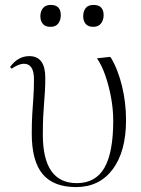

<svg xmlns="http://www.w3.org/2000/svg" viewBox="-20 -746 574 780"><path d="M289 14Q197 14 153 -39Q109 -92 109 -203Q109 -247 111 -281Q113 -315 115.5 -348.5Q118 -382 118 -424Q118 -487 77 -487Q57 -487 27 -467L21 -474Q53 -518 99 -518Q164 -518 164 -430Q164 -399 162.5 -374.5Q161 -350 159 -326Q157 -302 155.5 -272Q154 -242 154 -199Q154 -2 292 -2Q368 -2 404 -64Q440 -126 440 -256Q440 -301 431.5 -348Q423 -395 408.5 -437.5Q394 -480 374 -509L427 -515L431 -511Q460 -462 476 -395Q492 -328 492 -258Q492 -131 438 -58.5Q384 14 289 14ZM359 -637Q338 -637 328 -649Q318 -661 318 -680Q318 -700 328 -713Q338 -726 360 -726Q401 -726 401 -684Q401 -665 390.5 -651Q380 -637 359 -637ZM185 -637Q164 -637 154 -649Q144 -661 144 -680Q144 -700 154.5 -713Q165 -726 186 -726Q227 -726 227 -684Q227 -665 217 -651Q207 -637 185 -637Z"/></svg>

Font: Display Extralight
Style: Regular
Weight: 200
Designer: Latin by Veronika Burian and Jose Scaglione. Greek by Irene Vlachou. Cyrillic by Vera Evstafieva.
Foundry: TypeTogether
Version: Version 3.002